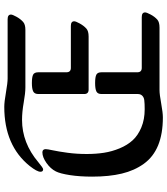

<svg xmlns="http://www.w3.org/2000/svg" viewBox="36 -776 755 866"><g transform="rotate(-90 413.0 -342.5)"><path d="M422.4 -97.7V-261.7Q422.4 -279.3 434.3 -284.9Q446.3 -290.5 471.7 -290.5Q499 -290.5 509.8 -284.9Q520.5 -279.3 520.5 -261.7V-100.1Q520.5 -80.1 540.5 -80.1H769.5Q790.5 -80.1 790.5 -64.9Q790.5 -58.1 780.8 -39.8Q771 -21.5 757.8 -9.8Q746.6 0 721.7 0H439.5Q420.9 0 379.4 7.6Q337.9 15.1 316.9 15.1Q243.2 15.1 190.9 -6.3Q138.7 -27.8 107.9 -70.6Q77.1 -113.3 63.5 -170.2Q49.8 -227.1 49.8 -304.2Q49.8 -359.4 56.6 -403.8Q63.5 -448.2 73.2 -467.3Q85.4 -491.7 111.6 -510Q137.7 -528.3 159.2 -528.3Q173.8 -528.3 173.8 -513.2Q173.8 -505.9 168.5 -481Q163.1 -456.1 157.5 -415Q151.9 -374 151.9 -328.1Q151.9 -286.6 157.5 -250.5Q163.1 -214.4 177.5 -179.7Q191.9 -145 214.1 -120.8Q236.3 -96.7 272.2 -81.8Q308.1 -66.9 354 -66.9Q379.9 -66.9 395 -68.8Q407.2 -70.3 414.8 -77.9Q422.4 -85.4 422.4 -97.7ZM492.7 -685.1H759.8Q780.8 -685.1 780.8 -669.9Q780.8 -663.1 771 -645.3Q761.2 -627.4 747.6 -615.2Q736.3 -605 711.9 -605H452.1Q426.8 -605 384.3 -612.5Q341.8 -620.1 305.7 -620.1Q202.1 -620.1 115.2 -546.9Q88.9 -524.9 83 -524.9Q71.8 -524.9 71.8 -537.1Q71.8 -552.7 98.1 -585.9Q190.4 -700.2 364.7 -700.2Q387.2 -700.2 429.9 -692.6Q472.7 -685.1 492.7 -685.1ZM422.4 -339.8V-546.4Q422.4 -564 434.3 -569.8Q446.3 -575.7 471.7 -575.7Q499 -575.7 509.8 -570.1Q520.5 -564.5 520.5 -546.4V-419.9Q520.5 -399.9 540.5 -399.9H729.5Q750.5 -399.9 750.5 -384.8Q750.5 -377.9 740.7 -360.1Q731 -342.3 717.8 -330.1Q706.5 -319.8 681.6 -319.8H442.4Q422.4 -319.8 422.4 -339.8Z"/></g></svg>

Font: SirinStencil
Style: Regular
Weight: 400
Designer: Olga Karpushina (okarpush@gmail.com)
Foundry: Cyreal (www.cyreal.org)
Version: Version 1.002